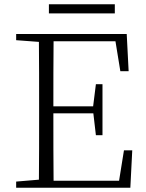

<svg xmlns="http://www.w3.org/2000/svg" viewBox="-20 -883 686 903"><path d="M210 -820H520V-863H210ZM546 -548H585L576 -723H56V-694L163 -686C164 -588 164 -489 164 -390V-333C164 -234 164 -135 163 -38L56 -29V0H593L602 -176H563L540 -33H232C231 -131 231 -231 231 -350H419L431 -247H462V-487H431L418 -383H231C231 -493 231 -592 232 -689H523Z"/></svg>

Font: Noto Serif CJK SC ExtraLight
Style: Regular
Weight: 200
Designer: Ryoko NISHIZUKA 西塚涼子 (kana & ideographs); Frank Grießhammer (Latin, Greek & Cyrillic); Wenlong ZHANG 张文龙 (bopomofo); San
Foundry: Adobe
Version: Version 2.001;hotconv 1.1.0;makeotfexe 2.6.0